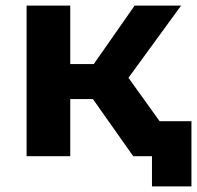

<svg xmlns="http://www.w3.org/2000/svg" viewBox="-20 -558 704 686"><path d="M456 0 312 -204H231V0H75V-538H231V-329H315L461 -538H627L439 -280L640 0ZM523 108V0H456V-125H664V108Z"/></svg>

Font: Montserrat
Style: Bold
Weight: 700
Designer: Julieta Ulanovsky
Foundry: Julieta Ulanovsky
Version: Version 9.000; ttfautohint (v1.8.4.7-5d5b)